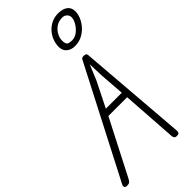

<svg xmlns="http://www.w3.org/2000/svg" viewBox="-405 -1449 1533 1533"><g transform="rotate(-45 362.0 -682.0)"><path d="M30.5 0Q20.5 0 14 -4Q7.5 -8 6.2 -16.5Q5 -25 11.5 -37.5L481 -946Q490 -963 494.5 -971Q499 -979 519 -979Q535.5 -979 542 -973.2Q548.5 -967.5 549 -958L623 -31.5Q624 -16 618.2 -8Q612.5 0 595 0Q575 0 569.5 -9.5Q564 -19 563 -30L531 -500H319L79.5 -34Q69.5 -14 60.2 -7Q51 0 30.5 0ZM346 -555.5H526L510.5 -761L505.5 -897L453 -770ZM525.5 -1082.5Q499 -1082.5 476.8 -1092.5Q454.5 -1102.5 441.5 -1122.2Q428.5 -1142 428.5 -1170.5Q428.5 -1206 441.5 -1240.2Q454.5 -1274.5 479 -1302.2Q503.5 -1330 538 -1346.8Q572.5 -1363.5 615 -1363.5Q666 -1363.5 695 -1341.5Q724 -1319.5 724 -1276.5Q724 -1246.5 710 -1213Q696 -1179.5 669.8 -1149.8Q643.5 -1120 607 -1101.2Q570.5 -1082.5 525.5 -1082.5ZM541 -1131.5Q575 -1131.5 604 -1154.2Q633 -1177 651 -1208.5Q669 -1240 669 -1265.5Q669 -1287 653 -1301.8Q637 -1316.5 615 -1316.5Q571.5 -1316.5 542.2 -1295.2Q513 -1274 498 -1244.2Q483 -1214.5 483 -1189Q483 -1167 487.5 -1154.5Q492 -1142 504.5 -1136.8Q517 -1131.5 541 -1131.5Z"/></g></svg>

Font: Edu QLD Hand
Style: Regular
Weight: 400
Designer: Tina and Corey Anderson, Eben Sorkin
Foundry: Sorkin Type Co.
Version: Version 2.000